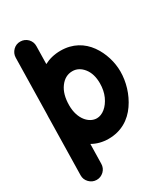

<svg xmlns="http://www.w3.org/2000/svg" viewBox="-236 -845 1054 1204"><g transform="rotate(-30 291.0 -243.5)"><path d="M304.7 -563C259.3 -563 219.7 -552.7 186 -534.7L188.5 -663.1C189 -683.6 182.1 -701.2 168 -716.3C153.3 -731 135.7 -738.3 115.7 -738.8C95.2 -739.3 77.6 -732.4 63 -718.3C48.3 -703.6 40.5 -686 40 -666L32.2 -263.2C31.7 -254.4 31.2 -245.6 31.2 -237.3V-227.1L23.4 176.8C22.9 197.3 30.3 214.8 44.4 229.5C58.6 244.1 76.2 252 96.2 252.4C116.7 252.9 134.3 245.6 149.4 231.4C164.1 217.3 171.4 199.7 171.9 179.7L174.8 37.1C208 56.2 247.1 66.9 291.5 66.9C382.8 66.9 451.7 22.9 497.1 -43C542.5 -108.4 565.4 -189 565.4 -262.7C565.4 -329.6 544.4 -403.8 501.5 -463.4C458.5 -522.9 393.1 -563 304.7 -563ZM304.7 -414.6C335.4 -414.6 362.3 -400.4 384.3 -372.6C406.2 -344.7 417 -308.1 417 -262.7C417 -228 410.6 -196.8 398.4 -169.4C373.5 -114.7 332.5 -81.5 291.5 -81.5C235.8 -81.5 180.7 -139.6 180.7 -237.3C180.7 -291.5 192.4 -334.5 216.3 -366.7C239.7 -398.4 269 -414.6 304.7 -414.6Z"/></g></svg>

Font: Mikhak ExtraBold
Style: Regular
Weight: 800
Designer: Amin Abedi
Version: Version 3.2